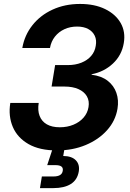

<svg xmlns="http://www.w3.org/2000/svg" viewBox="-20 -759 665 983"><path d="M271.5 11.2Q183.1 11.2 126.2 -21.2Q69.3 -53.7 45.7 -108.9Q22 -164.1 32.7 -231.9H178.2Q171.9 -193.4 182.9 -165.3Q193.8 -137.2 220 -122.3Q246.1 -107.4 286.1 -107.4Q324.2 -107.4 355.7 -120.4Q387.2 -133.3 407.7 -156.7Q428.2 -180.2 433.1 -210.4Q438.5 -242.2 424.8 -265.9Q411.1 -289.6 381.8 -302.7Q352.5 -315.9 309.6 -315.9H244.1L262.2 -425.8H327.6Q365.7 -425.8 396.5 -438Q427.2 -450.2 446.5 -472.4Q465.8 -494.6 470.2 -524.4Q475.6 -553.7 465.1 -575.9Q454.6 -598.1 431.4 -610.6Q408.2 -623 374.5 -623Q339.4 -623 310.1 -609.6Q280.8 -596.2 261.2 -571.5Q241.7 -546.9 235.8 -513.2H94.2Q105.5 -578.6 145.8 -629.6Q186 -680.7 249 -709.7Q312 -738.8 390.1 -738.8Q464.4 -738.8 518.1 -712.6Q571.8 -686.5 597.7 -641.4Q623.5 -596.2 613.8 -538.6Q603.5 -476.1 558.1 -433.6Q512.7 -391.1 449.2 -378.9L448.7 -376.5Q499.5 -370.1 531.2 -345.5Q563 -320.8 575.9 -283.4Q588.9 -246.1 581.5 -202.1Q571.3 -140.6 528.3 -92.5Q485.4 -44.4 418.9 -16.6Q352.5 11.2 271.5 11.2ZM184.6 204.1 194.3 144.5H253.4Q275.4 144.5 287.4 137.2Q299.3 129.9 301.3 115.2Q303.7 100.6 294.4 93.5Q285.2 86.4 263.2 86.4H221.7L257.3 -21.5H314.5L310.5 0L303.7 39.6Q347.7 40 368.4 61.8Q389.2 83.5 383.3 119.1Q376 162.1 342.5 183.1Q309.1 204.1 252.9 204.1Z"/></svg>

Font: Inter 28pt
Style: Bold Italic
Weight: 700
Italic angle: -9.3988°
Designer: Rasmus Andersson
Foundry: rsms
Version: Version 4.001;git-66647c0bb